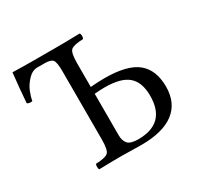

<svg xmlns="http://www.w3.org/2000/svg" viewBox="-141 -812 1005 978"><g transform="rotate(-30 361.5 -322.5)"><path d="M426.8 -30.8Q589.8 -30.8 589.8 -192.9Q589.8 -272.5 547.6 -309.1Q505.4 -345.7 409.7 -345.7Q382.8 -345.7 350.1 -342.8V-98.1Q350.1 -67.4 365.5 -49.1Q380.9 -30.8 426.8 -30.8ZM265.1 -522.9Q265.1 -577.1 254.2 -591.1Q243.2 -605 206.1 -605H164.1Q134.3 -605 109.1 -578.4Q84 -551.8 72.5 -523.9Q61 -496.1 56.2 -469.2Q38.1 -465.3 25.9 -474.1Q31.7 -555.2 42 -647Q111.8 -645 163.6 -645H307.1Q358.9 -645 437 -647Q441.9 -642.1 441.9 -630.1Q441.9 -618.2 437 -613.8Q380.9 -611.8 365.5 -597.4Q350.1 -583 350.1 -522.9V-382.8Q395 -386.7 432.1 -386.7Q565.9 -386.7 624.5 -338.9Q683.1 -291 683.1 -192.9Q683.1 -97.7 618.2 -47.9Q553.2 2 424.8 2Q405.8 2 363.8 1Q321.8 0 308.1 0Q256.3 0 178.2 2Q174.3 -2 174.1 -13.9Q173.8 -25.9 178.2 -30.8Q234.4 -32.7 249.8 -47.4Q265.1 -62 265.1 -122.1Z"/></g></svg>

Font: Linux Libertine
Style: Regular
Weight: 400
Designer: Philipp H. Poll
Foundry: Philipp H. Poll
Version: Version 5.3.0 ; ttfautohint (v0.9)